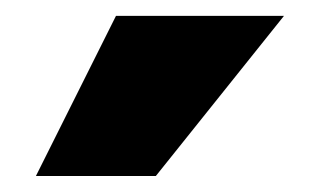

<svg xmlns="http://www.w3.org/2000/svg" viewBox="-20 -720 400 240"><path d="M335 -700.2 174.8 -500H24.9L125 -700.2Z"/></svg>

Font: Overused Grotesk Black
Style: Regular
Weight: 900
Version: Version 0.002